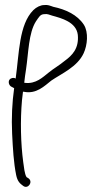

<svg xmlns="http://www.w3.org/2000/svg" viewBox="-20 -543 391 760"><path d="M23 -201 36 -194C28 -138 25 -76 28 -14C31 46 34 101 44 150C49 174 58 183 72 193C91 207 112 177 93 163L85 158C77 145 75 119 72 99C62 26 60 -67 67 -146L71 -180H73C124 -169 156 -203 183 -224C224 -252 286 -278 311 -332C326 -364 331 -415 312 -445C286 -485 239 -506 191 -516C179 -520 169 -525 155 -523C141 -523 124 -515 112 -503C55 -446 56 -332 42 -232C37 -235 33 -235 28 -234C10 -230 12 -209 23 -201ZM76 -216C78 -233 80 -251 83 -268C93 -335 93 -412 122 -458C134 -475 139 -487 156 -487C168 -489 176 -484 187 -481C223 -471 282 -456 288 -405C293 -351 266 -324 236 -302C213 -283 191 -271 173 -256C149 -237 122 -210 79 -215C78 -215 77 -215 76 -216Z"/></svg>

Font: Stray Cat
Style: UltCn
Weight: 400
Version: Version 1.0